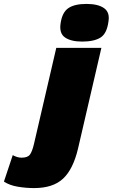

<svg xmlns="http://www.w3.org/2000/svg" viewBox="-190 -744 575 979"><path d="M229 -532Q172 -532 141.5 -553Q111 -574 119 -625Q127 -681 158.5 -702.5Q190 -724 251 -724Q310 -724 340.5 -702.5Q371 -681 363 -634Q355 -573 322.5 -552.5Q290 -532 229 -532ZM-16 215Q-58 215 -99.5 208Q-141 201 -170 182L-125 47Q-102 60 -80 60Q-49 60 -37.5 44.5Q-26 29 -17 -9L97 -500H327L208 13Q183 119 131.5 167Q80 215 -16 215Z"/></svg>

Font: Work Sans Black
Style: Italic
Weight: 900
Italic angle: -13°
Designer: Wei Huang
Foundry: Wei Huang
Version: Version 2.009; ttfautohint (v1.8.3)